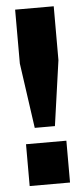

<svg xmlns="http://www.w3.org/2000/svg" viewBox="-53 -751 342 781"><g transform="rotate(-5 118.5 -360.0)"><path d="M39.6 -500V-720H197.2V-500L159.6 -234H77.2ZM36 -170.8H200.8V0H36Z"/></g></svg>

Font: Aspekta Variable
Style: Regular
Weight: 400
Designer: Ivo Dolenc
Version: Version 2.100